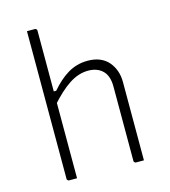

<svg xmlns="http://www.w3.org/2000/svg" viewBox="-111 -839 823 929"><g transform="rotate(-15 300.0 -375.0)"><path d="M121 0Q118 0 115.5 -1.5Q113 -3 111.5 -5Q110 -7 110 -11Q110 -91 110 -170.5Q110 -250 110 -330.5Q110 -411 110 -491Q110 -571 110 -650Q110 -686 110 -712Q110 -738 110 -750Q117 -750 123.5 -750Q130 -750 136.5 -750Q143 -750 149 -750Q153 -750 155 -748.5Q157 -747 158.5 -745Q160 -743 160 -739Q160 -647 160 -554.5Q160 -462 160 -369.5Q160 -277 160 -184.5Q160 -92 160 0Q154 0 147.5 0Q141 0 134.5 0Q128 0 121 0ZM147 -363V-435H172Q192 -458 212.5 -476.5Q233 -495 255.5 -508.5Q278 -522 303 -529Q328 -536 356 -536Q391 -536 417 -525Q443 -514 460 -494Q477 -474 486 -448.5Q495 -423 495 -393Q495 -345 495 -297Q495 -249 495 -201.5Q495 -154 495 -106Q495 -79 495 -52.5Q495 -26 495 0Q485 0 475.5 0Q466 0 456 0Q453 0 450.5 -1.5Q448 -3 446.5 -5Q445 -7 445 -11Q445 -73 445 -135Q445 -197 445 -259Q445 -321 445 -383Q445 -437 418 -463Q391 -489 346 -489Q322 -489 298.5 -481.5Q275 -474 251 -458.5Q227 -443 201.5 -419.5Q176 -396 147 -363Z"/></g></svg>

Font: Recursive Light
Style: Regular
Weight: 300
Version: Version 1.085